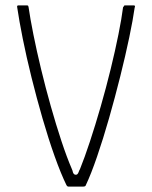

<svg xmlns="http://www.w3.org/2000/svg" viewBox="-20 -693 565 713"><path d="M235 0Q232 0 230 -1.5Q228 -3 227 -5Q206 -48 183 -112.5Q160 -177 138 -253Q116 -329 97 -405.5Q78 -482 64.5 -549.5Q51 -617 44 -665Q43 -669 44 -671Q45 -673 48 -673H79Q84 -673 84.5 -671.5Q85 -670 86 -667Q92 -625 104 -565Q116 -505 132.5 -436.5Q149 -368 168.5 -299Q188 -230 208 -169.5Q228 -109 247 -65Q249 -61 250.5 -54.5Q252 -48 257 -45Q259 -44 261.5 -44Q264 -44 266 -45Q270 -48 272 -54Q274 -60 277 -65Q294 -107 314 -167.5Q334 -228 354 -297.5Q374 -367 391 -436.5Q408 -506 420 -566Q432 -626 437 -666Q440 -669 440.5 -671Q441 -673 444 -673H477Q480 -673 481 -671Q482 -669 480 -664Q474 -621 460 -554Q446 -487 426.5 -409Q407 -331 385 -254Q363 -177 340.5 -111.5Q318 -46 299 -6Q298 -2 295 -1Q292 0 289 0Z"/></svg>

Font: Glory ExtraLight
Style: Regular
Weight: 250
Version: Version 1.011